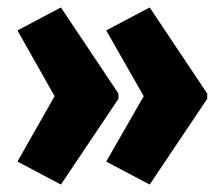

<svg xmlns="http://www.w3.org/2000/svg" viewBox="-20 -539 600 517"><path d="M538 -273V-287L383 -519L266 -457L367 -280L266 -104L383 -42ZM299 -273V-287L144 -519L27 -457L127 -280L27 -104L144 -42Z"/></svg>

Font: Noto Sans Lao ExtraCondensed Black
Style: Regular
Weight: 900
Width: 2
Designer: Monotype Design Team
Foundry: Monotype Imaging Inc.
Version: Version 2.003